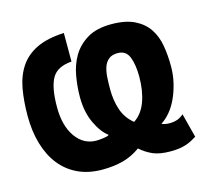

<svg xmlns="http://www.w3.org/2000/svg" viewBox="-83 -607 765 714"><g transform="rotate(-15 300.0 -250.0)"><path d="M220 -404Q164 -400 144 -364.5Q124 -329 124 -254Q124 -182 154.5 -139Q185 -96 234 -96Q238 -96 245 -96.5Q252 -97 259.5 -98Q267 -99 273.5 -100.5Q280 -102 283 -105Q256 -125 236 -168Q216 -211 216 -268Q216 -307 223 -348Q230 -389 249.5 -422.5Q269 -456 305 -478Q341 -500 398 -500Q453 -500 487.5 -483Q522 -466 541 -437.5Q560 -409 566.5 -371.5Q573 -334 573 -292Q573 -258 565.5 -227Q558 -196 546 -170Q534 -144 517.5 -124.5Q501 -105 483 -94Q496 -88 513 -88Q548 -88 568 -108L592 -15Q582 -9 573 -4Q564 1 552.5 5Q541 9 526 11.5Q511 14 489 14Q448 14 422 2.5Q396 -9 375 -28Q343 -5 307.5 4.5Q272 14 228 14Q175 14 134.5 -5Q94 -24 66.5 -58.5Q39 -93 24.5 -142Q10 -191 10 -250Q10 -308 18.5 -355Q27 -402 50 -436.5Q73 -471 114 -491Q155 -511 220 -514ZM332 -268Q332 -223 344.5 -187Q357 -151 387 -127Q419 -148 434 -189.5Q449 -231 449 -285Q449 -330 437.5 -360Q426 -390 394 -390Q372 -390 359.5 -380Q347 -370 341 -353.5Q335 -337 333.5 -315Q332 -293 332 -268Z"/></g></svg>

Font: PT Mono
Style: Bold
Weight: 700
Monospace: yes
Designer: A.Korolkova, I.Chaeva
Foundry: ParaType Ltd
Version: Version 1.000 OFL